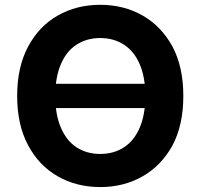

<svg xmlns="http://www.w3.org/2000/svg" viewBox="-20 -757 822 787"><path d="M156.7 -413.6H624.5V-314H156.7ZM731.4 -363.8Q731.4 -244.1 687 -161.1Q642.1 -78.6 564.5 -34.2Q487.3 9.8 391.1 9.8Q293.9 9.8 216.8 -34.2Q139.6 -78.1 95.2 -161.6Q50.3 -245.6 50.3 -363.8Q50.3 -481.9 95.2 -565.9Q139.6 -649.4 216.8 -693.4Q293.9 -737.3 391.1 -737.3Q487.3 -737.3 564.5 -693.4Q641.6 -649.4 687 -565.9Q731.4 -482.9 731.4 -363.8ZM488.3 -573.7Q446.3 -601.1 391.1 -601.1Q335.4 -601.1 293.5 -573.7Q252.4 -547.4 229.5 -493.7Q206.5 -440.4 206.5 -363.8Q206.5 -287.1 229.5 -233.9Q252.9 -179.7 293.5 -153.3Q335.4 -126 391.1 -126Q446.3 -126 488.3 -153.3Q529.8 -180.2 552.7 -233.9Q575.7 -287.1 575.7 -363.8Q575.7 -440.4 552.7 -493.7Q529.8 -546.9 488.3 -573.7Z"/></svg>

Font: My Font
Style: Bold
Weight: 500
Designer: Rasmus Andersson
Foundry: rsms
Version: Version 0.001